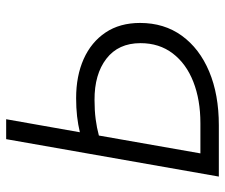

<svg xmlns="http://www.w3.org/2000/svg" viewBox="-74 -660 733 626"><g transform="rotate(-90 293.0 -346.5)"><path d="M197.8 0H30.8L152.8 -693.4H217.8L175.3 -453.1Q199.7 -459 227.3 -462.2Q254.9 -465.3 286.6 -465.3Q358.9 -465.3 414.1 -440.7Q469.2 -416 500.5 -369.4Q531.7 -322.8 531.7 -256.8Q531.7 -178.2 490 -120.6Q448.2 -63 373.3 -31.5Q298.3 0 197.8 0ZM106.4 -60.1H204.6Q281.2 -60.1 340.1 -83.3Q398.9 -106.4 432.4 -150.4Q465.8 -194.3 465.8 -255.4Q465.8 -327.6 415 -366.7Q364.3 -405.8 280.3 -405.3Q246.6 -405.3 218 -401.6Q189.5 -397.9 164.6 -391.1Z"/></g></svg>

Font: Cascadia Code PL Light
Style: Italic
Weight: 300
Italic angle: -10°
Monospace: yes
Designer: Aaron Bell
Foundry: Saja Typeworks
Version: Version 2404.023; ttfautohint (v1.8.4)